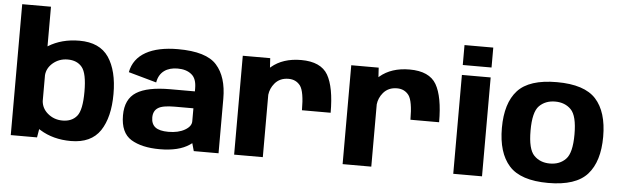

<svg xmlns="http://www.w3.org/2000/svg" viewBox="-49 -962 3706 1147"><g transform="rotate(5 1803.5 -389.0)"><path d="M42.5 0H200L208.5 -50.5C211.5 -49 214 -47 217 -45C269.5 -12.5 331.5 4 402.5 4C483.5 4 542 -23 578.5 -77C614.5 -131 632.5 -205 632.5 -298C632.5 -391 614.5 -464 578.5 -517.5C542 -571 483.5 -597.5 402.5 -597.5C331.5 -597.5 269.5 -581 217 -548.5C216.5 -548 215.5 -547.5 215 -547V-785H42.5ZM215 -375C217.5 -403 230 -426.5 252.5 -446.5C278 -468.5 308 -479.5 342.5 -479.5C379.5 -479.5 408.5 -467.5 428.5 -443C448.5 -418.5 458.5 -370 458.5 -297C458.5 -223 448.5 -174 428.5 -150C408.5 -125.5 379.5 -113.5 342.5 -113.5C308 -113.5 278 -124.5 252.5 -146.5C230 -166 217.5 -190 215 -219Z M1140 0H1288.5V-327.5C1288.5 -414 1268 -481 1226 -528C1184.5 -575 1107 -598.5 993.5 -598.5C836.5 -598.5 732.5 -545 712.5 -436L880.5 -389C891 -454 939 -483 1001.5 -483C1036 -483 1064 -474.5 1084.5 -457.5C1105.5 -441 1115.5 -413 1115.5 -374V-356H968C876.5 -356 809 -342.5 765.5 -315C722 -287.5 700 -241.5 700 -176C700 -106.5 721.5 -58.5 764 -32.5C807 -6.5 864 6.5 936 6.5C1012 6.5 1071.5 -8 1114 -37C1118.5 -40 1123 -43 1127 -46.5ZM1115.5 -176.5C1115.5 -156.5 1103 -139 1077 -124C1051 -109 1018.5 -101.5 978.5 -101.5C942.5 -101.5 916.5 -108 900 -120.5C883.5 -133.5 875.5 -153 875.5 -178.5C875.5 -204.5 884.5 -224 903 -236C921 -248.5 954.5 -254.5 1004 -254.5H1115.5Z M1762.5 -299.5H1934.5C1934.5 -401.5 1920.5 -477 1892.5 -525.5C1864.5 -573.5 1811 -598 1732 -598C1659 -598 1600 -578.5 1555 -540.5C1553.5 -539 1551.5 -537.5 1550 -536L1546.5 -593H1382V0H1554V-374C1557 -399.5 1567 -422.5 1584 -443C1604.5 -467.5 1632 -479.5 1667 -479.5C1697 -479.5 1720.5 -468 1737.5 -445.5C1754 -422.5 1762.5 -374 1762.5 -299.5Z M2413 -299.5H2585C2585 -401.5 2571 -477 2543 -525.5C2515 -573.5 2461.5 -598 2382.5 -598C2309.5 -598 2250.5 -578.5 2205.5 -540.5C2204 -539 2202 -537.5 2200.5 -536L2197 -593H2032.5V0H2204.5V-374C2207.5 -399.5 2217.5 -422.5 2234.5 -443C2255 -467.5 2282.5 -479.5 2317.5 -479.5C2347.5 -479.5 2371 -468 2388 -445.5C2404.5 -422.5 2413 -374 2413 -299.5Z M2696 0H2868.5V-593H2696ZM2696 -772V-652.5H2868.5V-772Z M3265.5 5C3376 5 3454 -21 3500 -72.5C3546 -124 3569 -199.5 3569 -298.5C3569 -398 3546 -473 3500 -523.5C3454 -574 3376 -599.5 3265.5 -599.5C3155 -599.5 3076.5 -574 3030.5 -523.5C2984.5 -473 2961.5 -398 2961.5 -298.5C2961.5 -199.5 2984.5 -124 3030.5 -72.5C3076.5 -21 3155 5 3265.5 5ZM3265.5 -111.5C3226 -111.5 3194.5 -124 3170 -149C3145.5 -174 3133.5 -223.5 3133.5 -297.5C3133.5 -372 3145.5 -421 3170 -446C3194.5 -470.5 3226 -483 3265.5 -483C3304.5 -483 3336.5 -470.5 3360.5 -446C3385 -421 3397 -372 3397 -297.5C3397 -223.5 3385 -174 3360.5 -149C3336.5 -124 3304.5 -111.5 3265.5 -111.5Z"/></g></svg>

Font: Anybody
Style: Bold
Weight: 700
Designer: Tyler Finck
Foundry: Etcetera Type Company
Version: Version 1.110